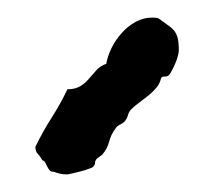

<svg xmlns="http://www.w3.org/2000/svg" viewBox="-20 -868 242 217"><path d="M182.1 -811Q182.1 -808.6 180.9 -804.2Q179.7 -799.8 177.7 -795.4Q175.8 -791 173.8 -787.4Q171.9 -783.7 169.9 -782.2Q167.5 -781.2 165.5 -781.5Q163.6 -781.7 162.1 -779.8Q160.6 -773.4 156.7 -768.8Q152.8 -764.2 147.7 -760Q142.6 -755.9 137.5 -752.2Q132.3 -748.5 127.9 -744.1Q125.5 -741.2 124.5 -737.5Q123.5 -733.9 121.1 -731Q118.7 -728.5 115.5 -727.1Q112.3 -725.6 110.8 -723.1Q105.5 -716.3 103.3 -707.8Q101.1 -699.2 95.2 -692.9L89.8 -689Q87.4 -686.5 87.4 -684.1Q87.4 -681.6 85 -679.2Q83.5 -678.2 79.3 -676.8Q75.2 -675.3 70.3 -674.1Q65.4 -672.9 61.3 -671.9Q57.1 -670.9 55.2 -670.9Q48.3 -670.9 41 -673.8Q37.6 -673.8 36.1 -675.5Q34.7 -677.2 33.4 -679.7Q32.2 -682.1 31.2 -684.1Q30.3 -686 27.8 -687Q25.4 -691.4 22.7 -694.1Q20 -696.8 20 -702.1Q28.3 -719.2 38.3 -734.9Q48.3 -750.5 56.2 -767.1Q64.9 -767.1 70.6 -770.5Q76.2 -773.9 80.3 -778.8Q84.5 -783.7 88.9 -788.6Q93.3 -793.5 100.1 -795.9Q101.6 -804.7 106.2 -814Q110.8 -823.2 117.7 -830.8Q124.5 -838.4 133.3 -843.3Q142.1 -848.1 151.9 -848.1Q157.2 -848.1 159.2 -847.2Q165 -842.8 169.4 -839.8Q173.8 -836.9 176.5 -833.7Q179.2 -830.6 180.7 -825.4Q182.1 -820.3 182.1 -811Z"/></svg>

Font: Margarine
Style: Regular
Weight: 400
Designer: Astigmatic (AOETI)
Foundry: Astigmatic (AOETI)
Version: Version 1.000